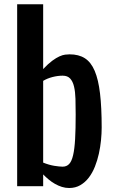

<svg xmlns="http://www.w3.org/2000/svg" viewBox="-20 -895 556 923"><path d="M187.5 -113.3Q215.3 -102.1 240.7 -97.9Q266.1 -93.8 281.2 -93.8Q300.3 -93.8 312.5 -106.7Q324.7 -119.6 331.5 -149.2Q338.4 -178.7 341.1 -226.6Q343.8 -274.4 343.8 -344.2Q343.8 -385.3 342.8 -419.7Q341.8 -454.1 335.9 -478.8Q330.1 -503.4 317.4 -517.3Q304.7 -531.2 281.2 -531.2Q257.8 -531.2 232.4 -524.7Q207 -518.1 187.5 -506.3ZM187.5 -563Q211.4 -588.4 231 -602.8Q250.5 -617.2 265.9 -624Q281.2 -630.9 293.2 -632.3Q305.2 -633.8 314.5 -633.8Q358.4 -633.8 387.9 -615Q417.5 -596.2 435.3 -554.2Q453.1 -512.2 460.9 -445.3Q468.8 -378.4 468.8 -281.7Q468.8 -253.4 465.6 -220.9Q462.4 -188.5 455.3 -156.2Q448.2 -124 436.3 -94Q424.3 -64 407 -41.3Q389.6 -18.6 366.2 -4.9Q342.8 8.8 312.5 8.8Q294.4 8.8 277.3 3.4Q260.3 -2 244.4 -11Q228.5 -20 214.1 -32Q199.7 -43.9 187.5 -56.6V0H62.5V-874.5H187.5Z"/></svg>

Font: tigers
Style: Regular
Weight: 400
Designer: vernon adams
Foundry: vernon adams
Version: Version 1.2